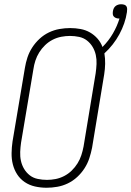

<svg xmlns="http://www.w3.org/2000/svg" viewBox="-20 -875 618 903"><path d="M199 8Q171 8 144.5 2Q118 -4 96.5 -18.5Q75 -33 61 -54.5Q47 -76 40.5 -101.5Q34 -127 34.5 -155Q35 -183 39 -210L97 -555Q101 -580 109 -604.5Q117 -629 131.5 -651.5Q146 -674 166 -692.5Q186 -711 210 -722.5Q234 -734 259.5 -738.5Q285 -743 310 -743Q335 -743 359 -738.5Q383 -734 403 -722.5Q423 -711 438.5 -693.5Q454 -676 462 -654Q491 -683 511 -717.5Q531 -752 542 -788H538Q531 -788 525 -790.5Q519 -793 515 -797.5Q511 -802 510.5 -808.5Q510 -815 511 -822Q512 -829 515 -835.5Q518 -842 523.5 -846.5Q529 -851 536 -853Q543 -855 549 -855Q557 -855 564 -853Q571 -851 574.5 -845.5Q578 -840 578 -832.5Q578 -825 577 -818Q573 -791 564 -765Q555 -739 541.5 -714Q528 -689 510 -666Q492 -643 471 -624Q475 -600 474.5 -575Q474 -550 470 -525L413 -180Q408 -155 400 -130.5Q392 -106 377.5 -83.5Q363 -61 343 -42.5Q323 -24 299 -12.5Q275 -1 249.5 3.5Q224 8 199 8ZM201 -29Q221 -29 241.5 -33Q262 -37 281.5 -47Q301 -57 317 -72.5Q333 -88 344.5 -106.5Q356 -125 362.5 -145Q369 -165 373 -186L430 -531Q433 -552 434 -574Q435 -596 430.5 -616.5Q426 -637 415.5 -654.5Q405 -672 389 -684.5Q373 -697 352 -701.5Q331 -706 309 -706Q289 -706 268 -702Q247 -698 227.5 -688Q208 -678 192 -662.5Q176 -647 164.5 -628.5Q153 -610 146.5 -590Q140 -570 137 -549L79 -204Q76 -183 75 -161Q74 -139 78.5 -118.5Q83 -98 93.5 -80.5Q104 -63 120 -50.5Q136 -38 157.5 -33.5Q179 -29 201 -29Z"/></svg>

Font: Iosevka SS18 Extralight
Style: Italic
Weight: 200
Italic angle: -9°
Monospace: yes
Designer: Belleve Invis
Foundry: Belleve Invis
Version: Version 25.1.1; ttfautohint (v1.8.4)